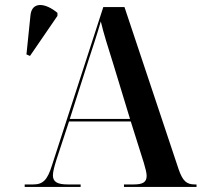

<svg xmlns="http://www.w3.org/2000/svg" viewBox="-20 -742 800 762"><path d="M99 -520 208 -679V-691C160 -731 107 -737 101 -682L85 -526ZM78 0H300V-10H249C208 -10 190 -20 190 -46C190 -61 196 -82 204 -108L254 -260H499L551 -95C557 -75 562 -56 562 -44C562 -20 548 -10 511 -10H472V0H760V-10H753C720 -10 705 -24 689 -70L474 -714H390L186 -85C168 -27 150 -10 112 -10H78ZM257 -270 332 -505C349 -558 366 -607 380 -657C391 -610 410 -550 429 -490L496 -270Z"/></svg>

Font: Noto Serif Display SemiCondensed SemiBold
Style: Regular
Weight: 600
Width: 4
Designer: Monotype Design Team
Foundry: Monotype Imaging Inc.
Version: Version 2.009